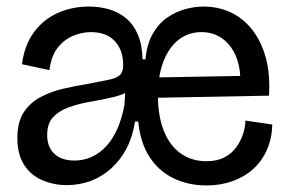

<svg xmlns="http://www.w3.org/2000/svg" viewBox="-20 -552 880 586"><path d="M184 13Q144 13 109 -2Q74 -17 53.5 -49Q33 -81 33 -131Q33 -179 52 -208.5Q71 -238 102.5 -255Q134 -272 172 -281Q210 -290 249 -296Q291 -304 314 -309Q337 -314 346.5 -323.5Q356 -333 356 -353Q356 -385 344 -407.5Q332 -430 310.5 -442Q289 -454 258 -454Q229 -454 201.5 -442Q174 -430 155 -405Q136 -380 131 -338L47 -356Q55 -416 84.5 -455Q114 -494 157.5 -513Q201 -532 251 -532Q284 -532 313 -523.5Q342 -515 364.5 -496.5Q387 -478 400.5 -447Q414 -416 415 -371H424Q428 -417 446 -448.5Q464 -480 490 -498Q516 -516 545 -524Q574 -532 601 -532Q645 -532 682.5 -515Q720 -498 748 -463.5Q776 -429 790.5 -378.5Q805 -328 801 -260L423 -253V-315L753 -321L713 -290Q716 -337 702.5 -374Q689 -411 661 -432.5Q633 -454 595 -454Q555 -454 525 -430.5Q495 -407 478.5 -363.5Q462 -320 462 -260Q462 -199 479.5 -154Q497 -109 530.5 -84.5Q564 -60 610 -60Q643 -60 665.5 -72Q688 -84 701.5 -103Q715 -122 722 -143.5Q729 -165 729 -184L811 -172Q810 -130 795 -95.5Q780 -61 753 -36.5Q726 -12 689.5 1Q653 14 610 14Q555 14 509.5 -8Q464 -30 436 -73.5Q408 -117 402 -181H392Q385 -135 366.5 -99.5Q348 -64 320 -38.5Q292 -13 257.5 0Q223 13 184 13ZM208 -62Q235 -62 259.5 -73Q284 -84 304 -105.5Q324 -127 338 -158.5Q352 -190 360 -232L364 -306L385 -280Q360 -264 327 -256Q294 -248 258.5 -242Q223 -236 192.5 -225.5Q162 -215 143 -195.5Q124 -176 124 -140Q124 -103 146 -82.5Q168 -62 208 -62Z"/></svg>

Font: Bricolage Grotesque 72pt
Style: Regular
Weight: 400
Version: Version 1.001;gftools[0.9.33.dev8+g029e19f]